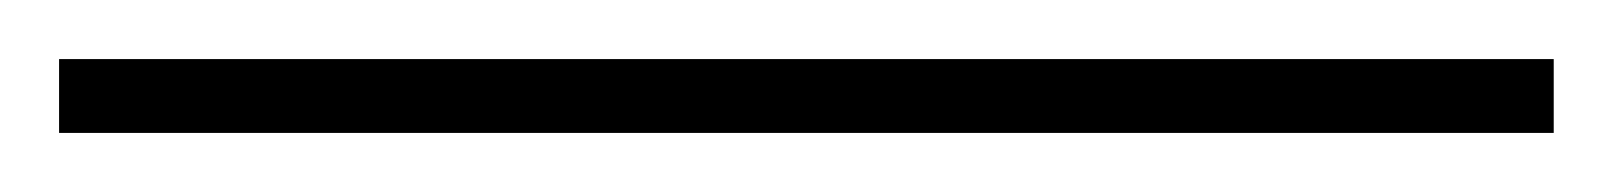

<svg xmlns="http://www.w3.org/2000/svg" viewBox="-23 -805 546 65"><path d="M503 -760V-785H-3V-760Z"/></svg>

Font: Noto Sans Lao Thin
Style: Regular
Weight: 100
Designer: Monotype Design Team
Foundry: Monotype Imaging Inc.
Version: Version 2.003